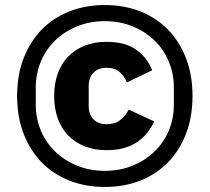

<svg xmlns="http://www.w3.org/2000/svg" viewBox="-20 -730 832 762"><path d="M396 12Q320 12 256 -13Q192 -38 146 -85Q100 -132 74 -198.5Q48 -265 48 -349Q48 -433 74 -499.5Q100 -566 146 -613Q192 -660 256 -685Q320 -710 396 -710Q472 -710 536 -685Q600 -660 646 -613Q692 -566 718 -499.5Q744 -433 744 -349Q744 -265 718 -198.5Q692 -132 646 -85Q600 -38 536 -13Q472 12 396 12ZM396 -52Q456 -52 506 -72.5Q556 -93 592.5 -128Q629 -163 649.5 -211Q670 -259 670 -315V-383Q670 -438 649.5 -486.5Q629 -535 592.5 -570Q556 -605 506 -625.5Q456 -646 396 -646Q336 -646 286 -625.5Q236 -605 199.5 -570Q163 -535 142.5 -486.5Q122 -438 122 -383V-315Q122 -259 142.5 -211Q163 -163 199.5 -128Q236 -93 286 -72.5Q336 -52 396 -52ZM403 -134Q354 -134 315.5 -149.5Q277 -165 250 -193Q223 -221 209 -260.5Q195 -300 195 -349Q195 -398 209 -437.5Q223 -477 250 -505Q277 -533 315.5 -548.5Q354 -564 403 -564Q476 -564 520 -533Q564 -502 584 -451L484 -403Q472 -429 454 -445Q436 -461 403 -461Q370 -461 351 -441.5Q332 -422 332 -389V-309Q332 -276 351 -256.5Q370 -237 403 -237Q436 -237 457 -253.5Q478 -270 491 -295L592 -248Q581 -225 565.5 -204.5Q550 -184 527 -168Q504 -152 473.5 -143Q443 -134 403 -134Z"/></svg>

Font: IBM Plex Sans Thai
Style: Bold
Weight: 700
Designer: Mike Abbink, Paul van der Laan, Pieter van Rosmalen, Ben Mitchell, Mark Frömberg
Foundry: Bold Monday
Version: Version 1.2